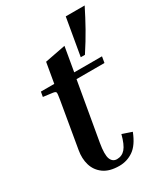

<svg xmlns="http://www.w3.org/2000/svg" viewBox="-192 -859 840 958"><g transform="rotate(-30 228.0 -380.0)"><path d="M349 -104Q324 -40 287.5 -15Q251 10 207 10Q150 10 117 -14Q84 -38 72.5 -76.5Q61 -115 69 -160L114 -423Q120 -457 118 -463.5Q116 -470 101 -472L47 -479L52 -507H129L149 -623L268 -646L244 -507H404L398 -472H237L179 -139Q168 -75 178 -50Q188 -25 213 -25Q242 -25 261 -47Q280 -69 294 -123ZM334 -556H310L347 -770H456Q428 -714 400 -664Q372 -614 334 -556Z"/></g></svg>

Font: Inria Serif
Style: Bold Italic
Weight: 700
Italic angle: -10°
Designer: Black Foundry Team
Foundry: Black Foundry
Version: Version 1.000; ttfautohint (v1.8.3)